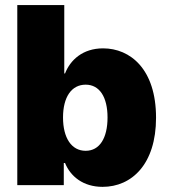

<svg xmlns="http://www.w3.org/2000/svg" viewBox="-20 -727 665 754"><path d="M47.9 0H230.5V-86.9H235.4C256.8 -34.2 306.6 6.8 382.8 6.8C497.1 6.8 592.8 -82 592.8 -264.6C592.8 -456.1 491.2 -537.1 384.8 -537.1C304.7 -537.1 255.9 -491.2 235.4 -438.5H232.4V-707H47.9ZM227.5 -265.6C227.5 -345.7 260.7 -394.5 316.4 -394.5C371.1 -394.5 402.3 -345.7 402.3 -265.6C402.3 -184.6 371.1 -134.8 316.4 -134.8C260.7 -134.8 227.5 -185.5 227.5 -265.6Z"/></svg>

Font: Pretendard Black
Style: Regular
Weight: 900
Designer: Base glyphs from Inter by Rasmus Andersson; Hangeul glyphs from Noto Sans CJK(Source Han Sans) by Jang Soo-young and Kan
Foundry: Kil Hyung-jin
Version: Version 1.309;Glyphs 3.2 (3225)